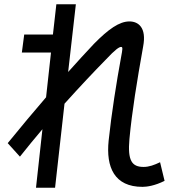

<svg xmlns="http://www.w3.org/2000/svg" viewBox="-20 -838 840 896"><path d="M148 38H237L281 -354C352 -433 419 -504 475 -561C518 -607 536 -619 545 -619C554 -619 552 -609 545 -571C524 -457 500 -306 487 -182C474 -57 514 34 645 34C665 34 702 29 748 6L727 -81C700 -68 676 -59 650 -59C595 -59 575 -89 584 -189C596 -318 619 -458 648 -621C665 -710 625 -738 584 -738C537 -738 486 -702 419 -634C382 -595 342 -551 298 -502L334 -818H243L227 -677H93L82 -593H218L195 -384C138 -318 78 -246 16 -170L73 -107C108 -151 143 -194 178 -235Z"/></svg>

Font: Smiley Sans Oblique
Style: Regular
Weight: 400
Italic angle: -8°
Designer: oooooohmygosh, Nagisa Chen, Janine Sui, Heda Shi, Jian Li
Foundry: atelierAnchor
Version: Version 2.0.1